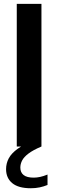

<svg xmlns="http://www.w3.org/2000/svg" viewBox="-20 -760 302 996"><path d="M67 0V-740H195V0ZM140 216.5Q75.5 216.5 43.5 190Q11.5 163.5 11.5 117.5Q11.5 87.5 25.5 61.2Q39.5 35 71.8 11.8Q104 -11.5 158.5 -33.5L195 0Q151.5 18.5 127.8 36.5Q104 54.5 94.8 72.5Q85.5 90.5 85.5 109.5Q85.5 134.5 102.5 148Q119.5 161.5 155 161.5Q170.5 161.5 188 157.8Q205.5 154 226.5 145.5V199.5Q207 207.5 185.8 212Q164.5 216.5 140 216.5Z"/></svg>

Font: Encode Sans SC SemiCondensed SemiBold
Style: Regular
Weight: 600
Width: 4
Designer: Multiple Designers
Foundry: Impallari Type
Version: Version 3.002